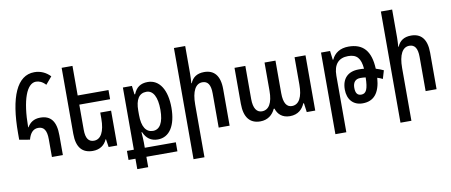

<svg xmlns="http://www.w3.org/2000/svg" viewBox="-81 -1111 3980 1694"><g transform="rotate(-10 1909.0 -264.0)"><path d="M307 0H405V-177C405 -304 358 -360 265 -360C208 -360 172 -334 149 -294L146 -295C147 -540 201 -679 283 -679C310 -679 340 -668 369 -636L425 -702C387 -742 339 -764 283 -764C128 -764 49 -583 49 -256V-200L143 -184C159 -245 189 -274 232 -274C282 -274 307 -240 307 -159Z M892 -312H795V-259C795 -140 759 -77 698 -77C651 -77 625 -109 625 -188V-413H901V-495H625V-760H528V-168C528 -44 581 10 673 10C735 10 779 -21 800 -71H804L815 0H892Z M1030 236H1128V143H1406V62H1128V13C1128 -9 1126 -39 1123 -78H1128C1153 -20 1194 10 1255 10C1360 10 1421 -87 1421 -246C1421 -403 1360 -505 1253 -505C1189 -505 1149 -476 1126 -418H1120L1111 -495H1030V62H968V143H1030ZM1226 -72C1164 -72 1128 -125 1128 -232V-270C1128 -369 1161 -422 1227 -422C1288 -422 1322 -358 1322 -245C1322 -128 1286 -72 1226 -72Z M1635 -760H1534V236H1632V-236C1632 -355 1667 -419 1728 -419C1776 -419 1801 -385 1801 -306V0H1899V-327C1899 -451 1846 -505 1759 -505C1694 -505 1655 -476 1635 -427H1631C1633 -455 1635 -483 1635 -510Z M2173 10C2240 10 2284 -27 2308 -79H2315C2331 -28 2370 10 2439 10C2513 10 2553 -33 2573 -81H2579L2590 0H2666V-495H2568V-249C2568 -141 2536 -75 2471 -75C2426 -75 2397 -112 2397 -204V-495H2299V-242C2299 -132 2264 -75 2202 -75C2157 -75 2127 -113 2127 -199V-495H2030V-173C2030 -49 2082 10 2173 10Z M2805 236H2903V-271C2903 -372 2950 -423 3034 -423C3112 -423 3146 -384 3154 -289C3138 -291 3122 -291 3107 -291C3010 -291 2955 -236 2955 -137C2955 -48 3006 10 3090 10C3189 10 3245 -53 3255 -190C3273 -185 3288 -178 3302 -171L3324 -245C3304 -255 3281 -263 3256 -271C3249 -432 3182 -505 3052 -505C2978 -505 2926 -471 2901 -415H2896L2886 -495H2805ZM3040 -138C3040 -186 3063 -214 3108 -214C3123 -214 3139 -213 3155 -211C3153 -107 3136 -68 3091 -68C3056 -68 3040 -91 3040 -138Z M3489 -760H3388V236H3486V-236C3486 -355 3521 -419 3582 -419C3630 -419 3655 -385 3655 -306V0H3753V-327C3753 -451 3700 -505 3613 -505C3548 -505 3509 -476 3489 -427H3485C3487 -455 3489 -483 3489 -510Z"/></g></svg>

Font: Noto Sans Armenian Condensed Medium
Style: Regular
Weight: 500
Width: 3
Designer: Monotype Design Team
Foundry: Monotype Imaging Inc.
Version: Version 2.008